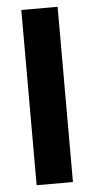

<svg xmlns="http://www.w3.org/2000/svg" viewBox="-52 -732 375 764"><g transform="rotate(-5 136.0 -350.0)"><path d="M63 0V-700H208V0Z"/></g></svg>

Font: Red Hat Display
Style: Bold
Weight: 700
Designer: Pentagram, MCKL
Foundry: Pentagram, MCKL
Version: Version 1.023; ttfautohint (v1.8.3)